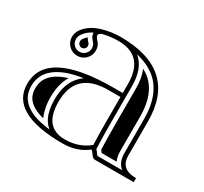

<svg xmlns="http://www.w3.org/2000/svg" viewBox="-132 -804 1058 998"><g transform="rotate(30 397.0 -304.5)"><path d="M483.4 -349.1H411.1Q216.8 -349.1 216.8 -167Q216.8 -13.2 342.8 -13.2Q426 -13.2 485.8 -62.5Q483.4 -135.3 483.4 -215.1ZM108.6 -493.9Q108.6 -519 123.8 -540.5Q156.5 -586.2 224.6 -605.5Q276.6 -620.1 328.6 -620.1Q670.9 -620.1 670.9 -309.6V-106Q670.9 -23.9 764.6 -23.9V0H530.3Q518.6 0 505.6 -19.5Q492.7 -39.1 488 -36.1Q429 10.7 342.8 10.7Q29.3 10.7 29.3 -167Q29.3 -373 430.7 -373H483.4V-426.8Q483.4 -596.2 328.6 -596.2Q287.1 -596.2 245.6 -586.9Q219 -581.1 219 -567.1Q219 -557.6 231.4 -544.4Q252.4 -523.9 252.4 -493.7Q252.4 -463.9 231.4 -442.9Q210.4 -421.9 180.7 -421.9Q150.9 -421.9 129.9 -442.9Q108.9 -463.9 108.6 -493.9ZM132.6 -493.9Q132.6 -473.9 146.7 -459.7Q160.6 -445.8 180.5 -445.8Q200.4 -445.8 214.5 -459.8Q228.5 -473.9 228.5 -493.7Q228.5 -513.9 214.4 -527.6Q201.4 -541.3 197.3 -553.7Q197 -554.7 196.7 -556.6Q196.3 -558.6 195.9 -561.8Q195.6 -564.9 195.1 -567.1V-569.1Q161.9 -553 143.3 -526.6Q132.6 -511.5 132.6 -493.9ZM248.3 -18.1Q241.2 -23.9 234.4 -31.2Q221.7 -44.9 212.8 -63Q203.9 -81.1 198.4 -107.8Q192.9 -134.5 192.9 -167Q192.9 -266.6 247.6 -319.8Q266.1 -337.6 271.5 -338.6Q215.8 -330.1 177.2 -316.4Q133.8 -300.8 106 -278.1Q78.1 -255.4 65.7 -228Q53.2 -200.7 53.2 -167Q53.2 -138.7 62.7 -115.5Q72.3 -92.3 93.8 -73Q115.2 -53.7 148.4 -40.5Q181.6 -27.8 230.7 -20.5ZM515.1 -46.9Q519 -42.5 525.6 -32.7Q530 -26.1 532.7 -23.9H681.4Q647 -51.5 647 -106V-309.6Q647 -352.3 640.4 -388.4Q633.8 -424.6 618.9 -456.7Q604 -488.8 581.1 -513.3Q558.1 -537.8 524.4 -556Q490.7 -574.2 447.3 -584.2Q507.3 -535.6 507.3 -426.8V-215.1Q507.3 -136 509.8 -63.2L510.3 -51.5ZM156.5 -494.1Q156.5 -504.2 162.8 -512.7Q170.4 -523.4 181.2 -532.2Q187.5 -521.5 197.3 -511Q204.6 -503.9 204.6 -493.7Q204.6 -483.6 197.6 -476.7Q190.7 -469.7 180.7 -469.7Q170.7 -469.7 163.8 -476.8Q156.5 -483.9 156.5 -494.1ZM200.9 -299.1Q168.9 -245.8 168.9 -167Q168.9 -132.1 175 -103Q181.2 -73.2 191.4 -52.5V-52.2Q172.4 -56.9 157.2 -63Q127.9 -74.5 109.6 -90.8Q92.3 -106.4 85 -124.5Q77.1 -143.3 77.1 -167Q77.1 -195.6 87.4 -218Q97.7 -240.2 121.1 -259.8Q145.8 -280 185.5 -293.9Q192.9 -296.6 200.9 -299.1ZM544.2 -47.9Q537.8 -56.9 533.7 -61.8V-64.2Q531.2 -136.5 531.2 -215.1V-426.8Q531.2 -490 512.2 -535.4L512.9 -534.9Q543.2 -518.6 563.6 -496.8Q584 -475.1 597.2 -446.5Q610.8 -417.2 616.7 -384.3Q623 -350.3 623 -309.6V-106Q623 -73.2 634 -47.9Z"/></g></svg>

Font: itsadzokeS01
Style: Regular
Weight: 600
Width: 6
Version: Version 0.46